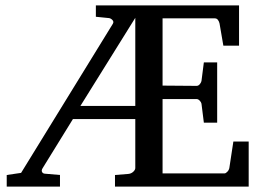

<svg xmlns="http://www.w3.org/2000/svg" viewBox="-20 -691 973 711"><path d="M481 -625 277.8 -298.8H481ZM405.8 0V-43L455.1 -46.9Q465.8 -47.9 473.4 -54.9Q481 -62 481 -68.8V-250H250L138.2 -68.8Q132.8 -60.5 135.5 -54.7Q138.2 -48.8 145 -47.9L202.1 -43V0H4.9V-43L58.1 -50.8L397.9 -603Q402.3 -610.4 396.5 -616.7Q390.6 -623 383.8 -624L335 -628.9V-670.9H865.2V-522H807.1L793 -604Q791.5 -611.3 787.1 -617.2Q782.7 -623 775.9 -623H582V-374L708 -373Q714.8 -373 720 -379.4Q725.1 -385.7 726.1 -391.1L734.9 -460H784.2V-236.8H734.9L726.1 -307.1Q725.1 -312.5 719.5 -318.4Q713.9 -324.2 708 -324.2H582V-48.8H811Q814 -48.8 816.9 -50.8Q819.8 -52.7 822.5 -55.7Q825.2 -58.6 826.9 -62Q828.6 -65.4 829.1 -67.9L844.2 -167H900.9V0Z"/></svg>

Font: Charis SIL CyrE
Style: Regular
Weight: 400
Foundry: SIL International
Version: Version 5.000